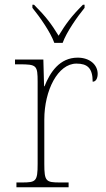

<svg xmlns="http://www.w3.org/2000/svg" viewBox="-20 -786 445 806"><path d="M208 -606H243C259 -651 304 -715 335 -753V-766H328C278 -716 256 -685 226 -636C196 -685 173 -716 123 -766H116V-753C147 -715 192 -651 208 -606ZM49 0H268V-20H233C173 -20 166 -24 166 -98V-284C166 -407 223 -519 301 -519C346 -519 369 -501 369 -443C383 -443 390 -458 390 -476C390 -514 357 -544 306 -544C230 -544 190 -482 167 -424H165L162 -536H43V-516H61C134 -516 138 -512 138 -442V-98C138 -24 131 -20 71 -20H49Z"/></svg>

Font: Noto Serif Gurmukhi Thin
Style: Regular
Weight: 100
Designer: Vaibhav Singh and the Monotype Design Team
Foundry: Monotype Imaging Inc.
Version: Version 2.004